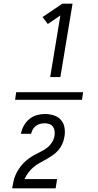

<svg xmlns="http://www.w3.org/2000/svg" viewBox="-20 -868 540 1056"><path d="M63 -319 69 -361H437L431 -319ZM256 -444 312 -783 243 -736 214 -774 323 -848H379L312 -444ZM47 168V167Q50 149 54 130.5Q58 112 65.5 94.5Q73 77 84 60.5Q95 44 109 29.5Q123 15 139 3.5Q155 -8 172.5 -17.5Q190 -27 207.5 -35.5Q225 -44 240.5 -56.5Q256 -69 266.5 -86Q277 -103 280 -122Q282 -136 280 -149Q278 -162 271 -171.5Q264 -181 252 -185.5Q240 -190 227 -190Q214 -190 201.5 -187Q189 -184 178 -176Q167 -168 160.5 -156.5Q154 -145 151 -132H95Q99 -154 110.5 -175.5Q122 -197 140.5 -212.5Q159 -228 181.5 -234.5Q204 -241 226 -241Q252 -241 276 -233.5Q300 -226 315.5 -208Q331 -190 335 -165Q339 -140 334 -114Q331 -95 322.5 -76Q314 -57 300.5 -41.5Q287 -26 269.5 -14Q252 -2 234.5 8Q217 18 198.5 28Q180 38 164 51.5Q148 65 135.5 82Q123 99 115 117H294L286 168Z"/></svg>

Font: Iosevka Curly Light
Style: Italic
Weight: 300
Italic angle: -9°
Monospace: yes
Designer: Belleve Invis
Foundry: Belleve Invis
Version: Version 22.1.2; ttfautohint (v1.8.4)